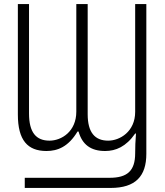

<svg xmlns="http://www.w3.org/2000/svg" viewBox="-20 -734 814 946"><path d="M102 192H525C648 192 701 134 701 24V-714H646V-183C646 -85 570 -41 513 -41C447 -41 412 -82 412 -171V-714H356V-184C356 -86 283 -41 224 -41C158 -41 123 -81 123 -175V-714H68V-170C68 -43 116 10 209 10C264 10 317 -11 362 -86H367C385 -22 427 10 498 10C550 10 601 -11 646 -76H650C647 -39 646 -9 646 21C646 109 606 142 520 142H102Z"/></svg>

Font: Noto Sans Display Condensed Light
Style: Regular
Weight: 300
Width: 3
Designer: Monotype Design Team
Foundry: Monotype Imaging Inc.
Version: Version 1.900